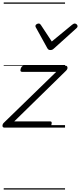

<svg xmlns="http://www.w3.org/2000/svg" viewBox="-30 -1030 646 1550"><path d="M8 0Q-10 0 -10 -14Q-10 -28 0 -38L424 -450H148Q139 -450 136 -456Q133 -462 137 -475Q141 -487 147.5 -493.5Q154 -500 163 -500H497Q508 -500 512 -493.5Q516 -487 514.5 -478Q513 -469 504 -460L85 -50H375Q384 -50 386.5 -44Q389 -38 385 -23Q382 -12 375.5 -6Q369 0 359 0ZM573 -840Q582 -840 589 -833.5Q596 -827 596 -819Q596 -813 593.5 -809.5Q591 -806 587 -802L406 -639Q398 -631 391 -628.5Q384 -626 376 -626Q369 -626 363 -629Q357 -632 352 -641L262 -804Q259 -808 257.5 -812Q256 -816 256 -820Q256 -829 265 -834.5Q274 -840 281 -840Q288 -840 291.5 -837.5Q295 -835 299 -830L388 -695L552 -830Q559 -835 563.5 -837.5Q568 -840 573 -840ZM0 490H495V500H0ZM0 -20H495V0H0ZM0 -505H495V-500H0ZM0 -1010H495V-1000H0Z"/></svg>

Font: Playwrite MX Guides
Style: Regular
Weight: 400
Designer: Veronika Burian, José Scaglione
Foundry: TypeTogether
Version: Version 1.003